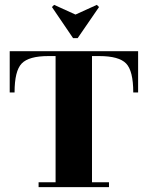

<svg xmlns="http://www.w3.org/2000/svg" viewBox="-20 -771 609 791"><path d="M203 -751 291 -711 379 -751 388 -742 300 -614H281L194 -742ZM529 -390Q529 -479 499.5 -509.5Q470 -540 389 -540H359V-20H429V0H139V-20H209V-540H179Q99 -540 69.5 -509.5Q40 -479 40 -390H20V-560H549V-390Z"/></svg>

Font: Rozha One
Style: Regular
Weight: 400
Designer: Tim Donaldson, Indian Type Foundry
Foundry: Indian Type Foundry
Version: Version 1.301;PS 1.0;hotconv 1.0.78;makeotf.lib2.5.61930; tt